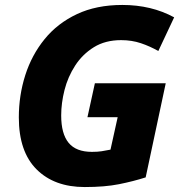

<svg xmlns="http://www.w3.org/2000/svg" viewBox="-20 -745 734 775"><path d="M322 10Q199 10 127.5 -61.5Q56 -133 56 -271Q56 -360 82 -441.5Q108 -523 160 -587Q212 -651 290.5 -688Q369 -725 474 -725Q591 -725 683 -675L619 -539Q586 -558 549 -570.5Q512 -583 469 -583Q405 -583 359 -554.5Q313 -526 283.5 -480.5Q254 -435 240.5 -382Q227 -329 227 -279Q227 -205 257 -168.5Q287 -132 351 -132Q374 -132 390 -134.5Q406 -137 426 -141L455 -272H333L363 -409H649L568 -29Q518 -13 460.5 -1.5Q403 10 322 10Z"/></svg>

Font: Noto Sans ExtraBold
Style: Italic
Weight: 800
Italic angle: -12°
Designer: Monotype Design Team
Foundry: Monotype Imaging Inc.
Version: Version 2.013; ttfautohint (v1.8.4.7-5d5b)